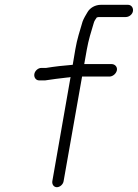

<svg xmlns="http://www.w3.org/2000/svg" viewBox="-20 -722 574 800"><path d="M260 -399C265 -399 270 -400 274 -401L198 33C196 46 204 58 217 58C230 58 243 46 245 33L322 -403H436C450 -403 464 -415 467 -429C470 -443 459 -455 445 -455H331L342 -517C349 -556 360 -591 370 -624C372 -634 379 -643 383 -649C386 -650 389 -651 392 -651H504C518 -651 532 -662 534 -676C536 -690 527 -702 513 -702H401C376 -702 355 -689 345 -672C338 -660 329 -646 324 -632C313 -594 301 -559 294 -517L283 -452C245 -449 209 -445 172 -439H152C139 -439 125 -427 123 -413C121 -399 130 -387 143 -387H168C197 -391 229 -396 260 -399ZM324 -632ZM263 -447Z"/></svg>

Font: Blanket
Style: LightObl
Weight: 300
Foundry: Cannot Into Space Fonts
Version: Version 0.9